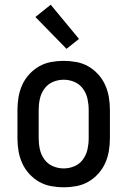

<svg xmlns="http://www.w3.org/2000/svg" viewBox="-20 -786 540 814"><path d="M250 8Q223 8 196 3Q169 -2 145.5 -15.5Q122 -29 103.5 -49.5Q85 -70 74 -94.5Q63 -119 58.5 -146Q54 -173 54 -200V-320Q54 -347 58.5 -374Q63 -401 74 -425.5Q85 -450 103.5 -470.5Q122 -491 145.5 -504.5Q169 -518 196 -523Q223 -528 250 -528Q277 -528 304 -523Q331 -518 354.5 -504.5Q378 -491 396.5 -470.5Q415 -450 426 -425.5Q437 -401 441.5 -374Q446 -347 446 -320V-200Q446 -173 441.5 -146Q437 -119 426 -94.5Q415 -70 396.5 -49.5Q378 -29 354.5 -15.5Q331 -2 304 3Q277 8 250 8ZM250 -72Q274 -72 296 -81.5Q318 -91 332 -110.5Q346 -130 351 -153Q356 -176 356 -200V-320Q356 -344 351 -367Q346 -390 332 -409.5Q318 -429 296 -438.5Q274 -448 250 -448Q226 -448 204 -438.5Q182 -429 168 -409.5Q154 -390 149 -367Q144 -344 144 -320V-200Q144 -176 149 -153Q154 -130 168 -110.5Q182 -91 204 -81.5Q226 -72 250 -72ZM262 -579 130 -714 195 -766 315 -621Z"/></svg>

Font: Iosevka Term Medium
Style: Regular
Weight: 500
Monospace: yes
Designer: Belleve Invis
Foundry: Belleve Invis
Version: Version 26.3.1